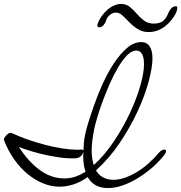

<svg xmlns="http://www.w3.org/2000/svg" viewBox="-20 -930 921 976"><path d="M394 -170Q403 -170 404 -163Q405 -187 406.5 -205.5Q408 -224 413 -247.5Q418 -271 428.5 -305.5Q439 -340 459 -397Q478 -452 504 -508.5Q530 -565 560.5 -610.5Q591 -656 625 -685.5Q659 -715 696 -716H698Q727 -716 741 -694Q755 -672 755 -634Q755 -587 735.5 -515Q716 -443 679 -363Q642 -283 588.5 -203.5Q535 -124 468 -64Q481 -41 504 -28.5Q527 -16 556 -16Q584 -16 614.5 -26.5Q645 -37 675 -55Q705 -73 734 -98.5Q763 -124 788 -154Q795 -162 801.5 -165.5Q808 -169 814 -170Q824 -170 824 -161Q824 -154 815 -142Q785 -104 748.5 -73.5Q712 -43 674 -20.5Q636 2 599 14Q562 26 529 26Q457 26 426 -30Q389 -4 353 7.5Q317 19 282 19Q241 19 200 2.5Q159 -14 121.5 -44.5Q84 -75 53 -118.5Q22 -162 1 -216Q0 -217 0 -220Q0 -226 4 -232Q8 -238 13.5 -243.5Q19 -249 24.5 -252Q30 -255 34 -255Q35 -255 36 -254.5Q37 -254 39 -254Q77 -236 121.5 -220.5Q166 -205 210.5 -193.5Q255 -182 296.5 -175.5Q338 -169 369 -169Q376 -169 382 -169Q388 -169 394 -170ZM404 -157Q399 -144 392.5 -137.5Q386 -131 377.5 -128Q369 -125 360.5 -125Q352 -125 343 -125Q317 -125 284.5 -129.5Q252 -134 216.5 -141.5Q181 -149 145 -159.5Q109 -170 76 -183Q124 -108 182.5 -65.5Q241 -23 307 -23Q334 -23 358.5 -30.5Q383 -38 415 -57Q403 -90 403 -137Q403 -142 403.5 -147Q404 -152 404 -157ZM457 -91Q512 -141 559 -211.5Q606 -282 640 -354.5Q674 -427 693 -493.5Q712 -560 712 -603Q712 -673 672 -673H671Q648 -672 625 -648Q602 -624 580 -587Q558 -550 538 -504.5Q518 -459 502 -415.5Q486 -372 475 -335Q464 -298 460 -279Q446 -211 446 -164Q446 -122 457 -91ZM518 -822Q514 -810 504.5 -800.5Q495 -791 483 -791Q475 -791 475 -804Q481 -825 494 -844Q507 -863 523.5 -878Q540 -893 559 -901.5Q578 -910 595 -910Q622 -910 640.5 -894.5Q659 -879 675.5 -860Q692 -841 712 -825.5Q732 -810 762 -810Q787 -810 805 -820.5Q823 -831 838 -869Q843 -880 852 -889Q861 -898 874 -898Q881 -898 881 -891Q881 -878 874.5 -864Q868 -850 858.5 -837.5Q849 -825 838.5 -814Q828 -803 820 -797Q781 -767 736 -767Q710 -767 691 -776.5Q672 -786 655.5 -800Q639 -814 624.5 -830Q610 -846 593 -859Q580 -866 568 -866Q551 -866 536 -852Q521 -838 518 -822Z"/></svg>

Font: Discipuli Britannica
Style: Regular
Weight: 400
Designer: Peter Wiegel
Foundry: Peter Wiegel
Version: Version 0.001 2009